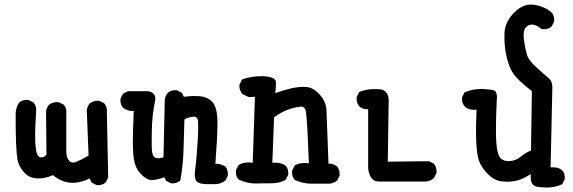

<svg xmlns="http://www.w3.org/2000/svg" viewBox="-20 -803 2540 851"><path d="M163.1 -105.5Q176.8 -105.5 186 -117.7L184.1 -308.1Q186 -325.7 197.3 -338.9Q212.9 -350.6 232.4 -350.6Q235.4 -350.6 239.7 -350.1L262.2 -339.4L262.7 -338.4Q274.4 -325.2 274.4 -305.7Q274.4 -302.7 273.9 -299.8V-130.9Q273.9 -103 287.6 -89.4Q294.4 -82.5 303.7 -82.5Q310.1 -82.5 318.8 -85.9Q341.3 -95.2 372.6 -113.3L364.7 -313.5Q364.7 -313.5 364.7 -314Q366.7 -331.5 377.9 -344.7Q387.2 -351.6 396 -354Q404.8 -356.4 410.4 -356.4Q416 -356.4 420.4 -356L441.9 -345.2L442.4 -344.2Q454.1 -331.1 454.1 -311.5Q454.1 -308.6 453.6 -305.7L459.5 -16.6L448.7 5.4L447.8 5.9Q434.6 17.6 415 17.6Q412.1 17.6 407.7 17.1L385.7 5.9L377.4 -12.2Q338.9 7.3 301.8 7.3Q255.9 7.3 214.4 -26.9Q185.1 -12.2 149.4 -12.2Q110.8 -12.2 87.2 -38.6Q63.5 -64.9 58.3 -92.3Q53.2 -119.6 51.3 -165.8Q49.3 -211.9 49.3 -295.9Q49.3 -324.7 64.5 -348.6Q73.7 -355.5 82.5 -357.9Q91.3 -360.4 96.9 -360.4Q102.5 -360.4 106.9 -359.9L128.4 -349.1L128.9 -348.1Q140.6 -335 140.6 -315.4Q140.6 -312.5 140.1 -309.1Q135.7 -243.2 135.7 -207.5Q135.7 -171.9 137.7 -153.8Q141.6 -108.4 158.7 -106Q161.1 -105.5 163.1 -105.5Z M568.8 -172.9Q568.8 -221.7 572.8 -311.5Q569.8 -311 567.4 -311Q544.9 -311 525.4 -325.2Q513.7 -338.9 513.7 -358.4Q513.7 -361.3 514.2 -365.7L525.4 -387.7L547.4 -398.9H635.3Q651.4 -396.5 659.9 -388.2Q668.5 -379.9 668.5 -365.2Q668.5 -359.4 667 -353Q659.7 -318.4 656.7 -288.3Q653.8 -258.3 653.1 -231Q652.3 -203.6 652.3 -184.6Q652.3 -165.5 652.8 -145.5Q653.8 -109.4 668.9 -103.5Q675.3 -101.6 683.8 -101.6Q692.4 -101.6 704.6 -106L710.4 -360.8Q712.4 -378.4 723.6 -391.6Q737.3 -403.3 756.8 -403.3Q759.8 -403.3 764.2 -402.8L786.1 -391.6L794.9 -374Q821.8 -377.4 838.9 -377.4Q856 -377.4 864 -376.7Q872.1 -376 877 -375Q881.8 -374 886.5 -372.6Q891.1 -371.1 895.5 -369.1Q899.9 -367.2 903.8 -365.2Q912.6 -359.9 919.9 -352.5Q939.9 -331.5 943.4 -279.8Q943.8 -269 943.8 -253.4Q943.8 -197.3 934.6 -76.7Q938 -77.1 940.9 -77.1Q956.5 -77.1 978 -65.9L979 -64.9Q990.2 -50.8 990.2 -31.2Q990.2 -28.3 989.7 -23.9L978.5 -2Q954.6 13.2 936 13.2H891.6H891.1Q852.5 11.2 846.7 -7.3Q843.3 -16.1 843.3 -28.1Q843.3 -40 845.2 -52.7Q852.5 -108.4 856.9 -189.9Q858.4 -214.8 858.4 -232.4Q858.4 -250 857.9 -261.2Q857.4 -275.9 851.6 -281.7Q847.2 -286.1 839.4 -286.1Q837.4 -286.1 835 -285.6Q810.1 -282.2 797.4 -273.4L793.5 -139.6Q791.5 -70.8 779.3 -2.9L777.8 -2Q764.6 9.8 745.1 9.8Q742.2 9.8 737.8 9.3L715.8 -2L709 -17.1Q669.9 -4.9 652.3 -4.9Q630.9 -4.9 606.4 -29.8Q588.4 -47.4 580.1 -70.8Q570.8 -95.7 569.3 -146Q568.8 -157.2 568.8 -172.9Z M1199.7 -390.1Q1276.9 -418 1323.7 -418Q1332 -418 1340.3 -417.2Q1348.6 -416.5 1357.4 -413.1Q1378.9 -404.8 1398.4 -382.3Q1426.3 -350.6 1427.2 -310.5Q1428.2 -273.4 1436 -77.1Q1438 -77.6 1440.4 -77.6Q1459.5 -77.6 1473.6 -65.4Q1485.4 -51.8 1485.4 -31.7Q1485.4 -28.3 1484.9 -23.9L1474.1 -2.4Q1466.8 2.9 1462.2 4.9Q1457.5 6.8 1455.3 7.8Q1453.1 8.8 1450.7 9.3Q1444.3 10.7 1440.4 11.2H1362.3Q1322.3 11.2 1286.6 -5.4L1286.1 -6.3Q1274.4 -19.5 1274.4 -39.6Q1274.4 -43 1274.9 -47.4L1286.1 -69.3L1287.1 -69.8Q1303.7 -80.6 1330.6 -80.6Q1339.4 -80.6 1349.1 -79.1Q1342.8 -247.1 1337.4 -296.4Q1335.4 -311.5 1334.5 -314.9Q1329.1 -330.6 1314 -330.6Q1312 -330.6 1309.6 -330.1Q1287.1 -327.6 1257.3 -317.4Q1228 -307.1 1194.8 -283.2L1187 -81.5Q1193.8 -82 1199 -82Q1204.1 -82 1211.2 -81.5Q1218.3 -81.1 1227.5 -78.1Q1236.8 -75.2 1245.6 -69.3Q1257.8 -55.7 1257.8 -35.6Q1257.8 -32.2 1257.3 -27.8L1246.1 -5.9Q1218.3 9.3 1186.3 9.3Q1154.3 9.3 1134.3 9.8Q1114.3 10.3 1112.3 10.3Q1075.2 10.3 1037.6 -7.3L1037.1 -8.3Q1025.4 -21.5 1025.4 -41.5Q1025.4 -44.9 1025.9 -49.3L1037.1 -71.3L1038.1 -71.8Q1056.6 -83 1081.1 -83Q1090.3 -83 1100.1 -81.5L1109.9 -374L1083 -372.6L1055.2 -385.3L1054.7 -386.2Q1041 -401.4 1041 -421.4Q1041 -424.3 1041.5 -428.2L1052.7 -450.7Q1093.8 -465.3 1136.7 -465.3Q1199.7 -465.3 1202.6 -440.9Q1203.1 -436.5 1203.1 -430.2Q1203.1 -414.6 1199.7 -390.1Z M1658.2 1.5Q1641.1 1.5 1629.9 -9.8Q1616.2 -23.9 1611.8 -55.2V-55.7V-319.3Q1609.4 -318.8 1606.9 -318.8Q1587.9 -318.8 1572.3 -331.1Q1565.4 -340.3 1563 -349.1Q1560.5 -357.9 1560.5 -363.5Q1560.5 -369.1 1561 -373.5L1572.3 -396Q1605 -408.2 1641.1 -408.2Q1654.3 -408.2 1668.9 -406.7Q1681.6 -403.8 1689.5 -396Q1703.1 -382.8 1703.1 -354.5Q1703.1 -349.6 1702.6 -344.2L1698.7 -86.4L1881.3 -88.4L1902.8 -77.6L1903.3 -76.7Q1915 -63.5 1915 -43.9Q1915 -41 1914.6 -36.6L1903.8 -14.2Q1888.2 -0.5 1868.7 1.5H1868.2Z M2420.4 -61Q2426.3 -61.5 2433.1 -61.5Q2439.9 -61.5 2447.8 -60.1Q2460.4 -57.1 2471.7 -48.8Q2483.4 -35.2 2483.4 -15.6Q2483.4 -12.7 2482.9 -8.3L2471.7 13.7Q2439.5 28.3 2402.3 28.3Q2390.6 28.3 2377.4 26.9Q2343.8 25.9 2336.4 6.3Q2332 -4.4 2332 -21.5Q2332 -26.4 2332.5 -31.7Q2296.4 -7.8 2266.6 -1.5Q2247.6 2.4 2231 2.4Q2214.4 2.4 2200.7 0.5Q2167.5 -4.9 2139.9 -34.2Q2112.3 -63.5 2103.5 -89.4Q2089.8 -127 2089.8 -219.2Q2089.8 -259.8 2092.3 -316.9Q2086.4 -316.4 2079.6 -316.4Q2072.8 -316.4 2064.9 -317.9Q2052.2 -320.8 2041.5 -329.1Q2027.3 -344.7 2027.3 -364.7Q2027.3 -367.7 2027.8 -371.6L2039.1 -394Q2076.7 -408.7 2110.8 -408.7Q2115.2 -408.7 2119.6 -408.7Q2157.2 -406.7 2170.4 -401.9Q2182.6 -397.5 2182.6 -370.1Q2182.6 -360.4 2181.2 -347.2Q2178.2 -272 2178.2 -231.7Q2178.2 -191.4 2179.7 -171.4Q2183.6 -117.2 2199.7 -100.6Q2211.9 -88.9 2234.4 -88.9Q2264.2 -88.9 2287.6 -108.2Q2311 -127.4 2333.5 -135.7L2337.4 -398.9Q2270 -451.2 2251.5 -482.4Q2232.4 -514.6 2222.7 -564Q2215.8 -601.1 2215.8 -637.2Q2215.8 -648.4 2216.3 -659.7Q2219.2 -708 2260.3 -748.5Q2294.4 -782.7 2333.5 -782.7Q2340.3 -782.7 2347.7 -781.7Q2394 -774.4 2424.8 -748Q2436.5 -734.4 2436.5 -714.8Q2436.5 -711.9 2436 -707.5L2425.3 -686L2424.3 -685.5Q2410.6 -673.3 2392.1 -673.3Q2386.7 -673.3 2379.4 -674.8Q2356 -694.3 2338.4 -694.3Q2319.3 -694.3 2308.1 -678.2Q2300.8 -667.5 2300.8 -646.5Q2300.8 -637.7 2302.2 -627.4Q2307.1 -590.8 2314.9 -562.5Q2322.3 -535.2 2361.8 -500.5Q2413.6 -454.6 2416 -452.6Q2428.2 -439.9 2428.2 -414.6Z"/></svg>

Font: Bakudai
Style: Medium
Weight: 500
Version: Version 1.48